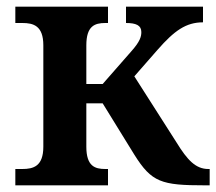

<svg xmlns="http://www.w3.org/2000/svg" viewBox="-20 -556 649 576"><path d="M26 0H304V-49H296C265 -49 239 -57 239 -116V-246H288L383 -92C435 -9 464 0 595 0H609V-49H605C567 -49 542 -76 510 -128L383 -327L453 -407C503 -464 538 -489 589 -489V-536H358V-487C388 -487 404 -480 404 -460C404 -447 401 -432 373 -401L288 -304H239V-420C239 -478 264 -487 296 -487H304V-536H26V-487H47C80 -487 110 -479 110 -420V-116C110 -57 80 -49 47 -49H26Z"/></svg>

Font: Noto Serif SemiBold
Style: Regular
Weight: 600
Designer: Monotype Design Team
Foundry: Monotype Imaging Inc.
Version: Version 2.013